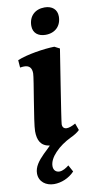

<svg xmlns="http://www.w3.org/2000/svg" viewBox="-99 -742 494 988"><g transform="rotate(-10 147.5 -248.0)"><path d="M191 -560C241 -560 274 -592 274 -642C274 -678 249 -700 209 -700C159 -700 126 -668 126 -618C126 -580 153 -560 191 -560ZM261 -84C243 -74 227 -68 215 -68C201 -68 192 -76 192 -92C192 -108 246 -444 251 -478L224 -492C169 -491 79 -477 29 -456L32 -417C40 -418 47 -419 53 -419C80 -419 93 -405 93 -376C93 -349 51 -126 51 -81C51 -34 66 -2 113 5C103 16 89 28 75 42C45 72 23 101 23 135C23 179 59 204 101 204C138 204 179 188 208 157L189 122C174 134 156 145 139 145C122 145 108 134 108 112C108 89 121 65 142 43C164 19 195 -2 226 -17C246 -26 263 -37 274 -48Z"/></g></svg>

Font: Caladea
Style: Bold Italic
Weight: 700
Italic angle: -9°
Designer: Carolina Giovagnoli and Andres Torresi
Foundry: Carolina Giovagnoli & Andres Torresi
Version: Version 1.001;hotconv 1.0.109;makeotfexe 2.5.65596